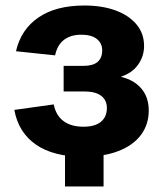

<svg xmlns="http://www.w3.org/2000/svg" viewBox="-20 -557 592 697"><path d="M283 12Q174 12 110.5 -32Q47 -76 32 -158L175 -178Q183 -138 210.5 -117.5Q238 -97 283 -97Q325 -97 346.5 -115Q368 -133 368 -165Q368 -193 347.5 -209Q327 -225 286 -225H211V-318H284Q318 -318 334.5 -332.5Q351 -347 351 -374Q351 -400 331.5 -415.5Q312 -431 275 -431Q237 -431 212.5 -412.5Q188 -394 180 -356L38 -371Q56 -450 119.5 -493.5Q183 -537 286 -537Q350 -537 398.5 -519.5Q447 -502 475 -469Q503 -436 503 -390Q503 -353 481.5 -322.5Q460 -292 420 -279V-278Q468 -266 494 -234.5Q520 -203 520 -156Q520 -105 491.5 -67Q463 -29 409.5 -8.5Q356 12 283 12ZM216 120V-56H356V120Z"/></svg>

Font: TikTok Sans 24pt
Style: Bold
Weight: 700
Version: Version 4.000